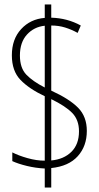

<svg xmlns="http://www.w3.org/2000/svg" viewBox="-20 -780 441 858"><path d="M180 -27Q139 -29 100 -38.5Q61 -48 35 -60V-99Q62 -85 102.5 -73.5Q143 -62 180 -62V-350Q110 -383 71.5 -423Q33 -463 33 -533Q33 -605 74.5 -650Q116 -695 180 -700V-760H209V-701Q281 -699 341 -666L327 -633Q300 -648 271 -657Q242 -666 209 -666V-375Q290 -338 329 -298.5Q368 -259 368 -195Q368 -127 327.5 -82Q287 -37 209 -29V58H180ZM180 -665Q132 -660 100.5 -625.5Q69 -591 69 -532Q69 -476 98 -446Q127 -416 180 -389ZM209 -63Q265 -68 299 -101.5Q333 -135 333 -193Q333 -244 303 -275Q273 -306 209 -337Z"/></svg>

Font: Noto Sans Gurmukhi ExtraCondensed ExtraLight
Style: Regular
Weight: 200
Width: 2
Designer: Jelle Bosma - Monotype Design Team
Foundry: Monotype Imaging Inc.
Version: Version 2.004; ttfautohint (v1.8.4.7-5d5b)